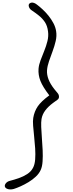

<svg xmlns="http://www.w3.org/2000/svg" viewBox="-20 -1274 573 1507"><path d="M88.5 209Q73.5 213.5 58.2 212.8Q43 212 32 206.2Q21 200.5 18.5 191Q15 178 26.2 164.2Q37.5 150.5 57 145.5Q90.5 137 126.8 124.5Q163 112 193.2 92.5Q223.5 73 239 43.5Q253 17.5 256 -22.8Q259 -63 256 -109.2Q253 -155.5 248 -201.5Q243 -247.5 240 -286.2Q237 -325 241 -349Q249.5 -399.5 276.2 -439Q303 -478.5 367 -525.5Q315.5 -592.5 297.2 -639.2Q279 -686 282.5 -734Q285 -765 298.2 -800.5Q311.5 -836 327 -874Q342.5 -912 352.2 -950.8Q362 -989.5 357 -1027.5Q351.5 -1072 331.8 -1101.2Q312 -1130.5 284.5 -1152.2Q257 -1174 226.5 -1194.5Q211 -1205.5 206.5 -1222.5Q202 -1239.5 213 -1247.5Q219.5 -1252.5 228 -1253.5Q236.5 -1254.5 247 -1251Q257.5 -1247.5 269 -1238.5Q290 -1223 314.2 -1200.5Q338.5 -1178 360.8 -1150.5Q383 -1123 399.2 -1092.2Q415.5 -1061.5 420.5 -1029.5Q426.5 -992 417.2 -952.2Q408 -912.5 393 -872.2Q378 -832 364.8 -793.8Q351.5 -755.5 349 -721.5Q347 -687.5 360.8 -651.2Q374.5 -615 406 -575Q421.5 -555.5 432.2 -543.2Q443 -531 443 -514Q443 -499.5 430.2 -490.5Q417.5 -481.5 397 -466.5Q359 -438.5 335.8 -407.8Q312.5 -377 306 -340.5Q302 -316.5 303.5 -277Q305 -237.5 308.8 -190.2Q312.5 -143 314.8 -95.2Q317 -47.5 314.2 -6.8Q311.5 34 299.5 60Q287 88 261.5 112Q236 136 204.8 155Q173.5 174 142.8 187.8Q112 201.5 88.5 209Z"/></svg>

Font: Edu SA Hand
Style: Regular
Weight: 400
Designer: Tina and Corey Anderson, Eben Sorkin, Mirko Velimirovic
Foundry: Google for Education
Version: Version 2.000